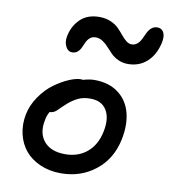

<svg xmlns="http://www.w3.org/2000/svg" viewBox="-80 -774 749 845"><g transform="rotate(10 294.5 -351.5)"><path d="M205.1 -530.8Q185.5 -530.8 175.5 -551.3Q165.5 -571.8 170.9 -597.2Q179.2 -642.1 210.9 -673.6Q242.7 -705.1 296.9 -705.1Q325.2 -705.1 347.7 -695.3Q370.1 -685.5 383.5 -671.9Q397 -658.2 408.2 -644.3Q419.4 -630.4 431.4 -620.6Q443.4 -610.8 456.1 -610.8Q471.2 -610.8 481.9 -620.4Q492.7 -629.9 499 -643.6Q505.4 -657.2 512 -671.1Q518.6 -685.1 529.5 -694.6Q540.5 -704.1 556.2 -704.1Q575.2 -704.1 584 -687.7Q592.8 -671.4 586.9 -642.1Q574.7 -585.9 540 -554.4Q505.4 -522.9 455.1 -522.9Q431.2 -522.9 411.4 -532.2Q391.6 -541.5 378.4 -554.9Q365.2 -568.4 353.3 -581.8Q341.3 -595.2 326.9 -604.5Q312.5 -613.8 295.9 -613.8Q280.8 -613.8 270.8 -605.2Q260.7 -596.7 255.1 -584.5Q249.5 -572.3 244.1 -560.1Q238.8 -547.9 229 -539.3Q219.2 -530.8 205.1 -530.8ZM248 2Q196.3 2 154.8 -16.4Q113.3 -34.7 87.9 -65.4Q62.5 -96.2 52.7 -138.2Q43 -180.2 51.8 -226.1Q60.5 -269.5 87.2 -307.9Q113.8 -346.2 146.2 -369.9Q178.7 -393.6 210.2 -407.2Q241.7 -420.9 264.2 -420.9Q265.6 -420.9 268.6 -420.4Q271.5 -419.9 272.9 -419.9Q301.8 -428.2 323.2 -428.2Q387.7 -428.2 429.9 -396.7Q472.2 -365.2 486.3 -312Q500.5 -258.8 486.8 -191.9Q468.3 -102.1 402.6 -50Q336.9 2 248 2ZM139.2 -216.8Q126.5 -157.2 157.2 -120.6Q188 -84 252 -84Q310.1 -84 349.9 -117.4Q389.6 -150.9 401.9 -210.9Q414.6 -272 392.6 -308.1Q370.6 -344.2 319.8 -344.2Q290.5 -344.2 268.8 -334.7Q247.1 -325.2 223.1 -305.2Q212.9 -296.4 201.2 -284.9Q189.5 -273.4 184.1 -268.1Q178.7 -262.7 170.7 -258.8Q162.6 -254.9 152.8 -254.9Q141.6 -234.9 139.2 -216.8Z"/></g></svg>

Font: Shantell Sans Irregular Bouncy
Style: Italic
Weight: 400
Italic angle: -11.31°
Designer: Stephen Nixon, Anya Danilova, Shantell Martin
Foundry: Arrow Type
Version: Version 1.006;[9816181b4]